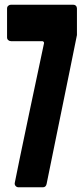

<svg xmlns="http://www.w3.org/2000/svg" viewBox="-20 -792 358 816"><path d="M167 -608Q168 -611 165.5 -614Q163 -617 160 -617H27Q20 -617 15 -621.5Q10 -626 10 -633V-756Q10 -763 15 -767.5Q20 -772 27 -772H291Q298 -772 302.5 -767.5Q307 -763 307 -756V-646Q307 -644 307 -643Q304 -628 276.5 -492.5Q249 -357 216 -196.5Q183 -36 178 -10Q175 4 162 4H59Q51 4 46 -2Q41 -8 43 -16Q53 -68 106.5 -322.5Q160 -577 167 -608Z"/></svg>

Font: Grith.
Style: Regular
Weight: 400
Designer: Yosi Nasution
Version: Version 1.000;hotconv 1.0.109;makeotfexe 2.5.65596